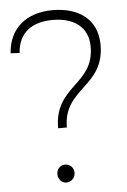

<svg xmlns="http://www.w3.org/2000/svg" viewBox="-51 -721 508 767"><g transform="rotate(-5 203.0 -337.5)"><path d="M7 -526 43 -524C48 -604 102 -644 186 -644C269 -644 328 -605 328 -524C328 -371 170 -382 170 -211H205C205 -369 368 -359 368 -528C368 -633 291 -683 189 -683C85 -683 14 -627 7 -526ZM185 -64C166 -64 151 -49 151 -29C151 -8 166 8 185 8C204 8 220 -8 220 -29C220 -49 204 -64 185 -64Z"/></g></svg>

Font: Montserrat ExtraLight
Style: Regular
Weight: 250
Designer: Julieta Ulanovsky
Foundry: Julieta Ulanovsky
Version: Version 4.000